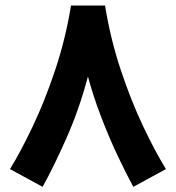

<svg xmlns="http://www.w3.org/2000/svg" viewBox="-20 -666 653 713"><path d="M243.7 -645.5H370.1Q390.1 -521.5 428.2 -407Q466.3 -292.5 511.2 -197.8Q556.2 -103 596.2 -38.1L475.1 27.8Q447.8 -22 416 -89.6Q384.3 -157.2 355.2 -232.9Q326.2 -308.6 306.6 -381.8Q273.9 -259.3 226.8 -153.1Q179.7 -46.9 138.2 27.8L17.1 -38.1Q57.1 -103 102.1 -197.8Q147 -292.5 185.3 -407.2Q223.6 -522 243.7 -645.5Z"/></svg>

Font: Vazirmatn UI FD ExtraBold
Style: Regular
Weight: 800
Designer: Saber Rastikerdar
Foundry: Saber Rastikerdar
Version: Version 33.003